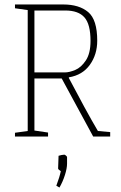

<svg xmlns="http://www.w3.org/2000/svg" viewBox="-20 -611 543 859"><path d="M47 -17 104 -25V-566L47 -574V-591H263Q334 -591 374.5 -557Q415 -523 415 -429Q415 -367 382 -321Q349 -275 288 -265V-262Q321 -199 357 -133Q393 -67 418 -25L473 -20V0H397L256 -260H134V-27L195 -18V0H47ZM270 -287Q290 -287 316.5 -298Q343 -309 364 -340.5Q385 -372 385 -428Q385 -502 358 -533Q331 -564 272 -564H134V-287ZM232 220Q247 180 252 155Q250 153 245 149.5Q240 146 240 143L242 86Q248 84 255.5 82.5Q263 81 268 81Q270 81 275 85Q280 89 280 92V121Q280 142 270.5 172Q261 202 246 228Z"/></svg>

Font: Grenze Thin
Style: Regular
Weight: 250
Designer: Renata Polastri
Foundry: Omnibus-Type
Version: Version 1.002; ttfautohint (v1.8)